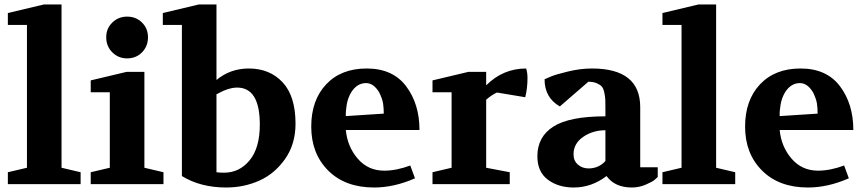

<svg xmlns="http://www.w3.org/2000/svg" viewBox="-20 -820 3848 855"><path d="M15 0V-53L100 -73V-709H15V-762L175 -800H254V-73L339 -53V0Z M384 0V-53L469 -73V-409H384V-462L544 -500H623V-73L708 -53V0ZM453 -654Q453 -693 480 -719.5Q507 -746 546 -746Q586 -746 612.5 -719.5Q639 -693 639 -654Q639 -614 612.5 -587Q586 -560 546 -560Q507 -560 480 -587Q453 -614 453 -654Z M705 -709V-762L865 -800H944V-464Q1006 -515 1088 -515Q1181 -515 1238.5 -453.5Q1296 -392 1296 -269Q1296 -178 1249.5 -112Q1203 -46 1134.5 -15.5Q1066 15 987 15Q873 15 790 -36V-709ZM944 -53Q956 -51 978 -51Q1046 -51 1091.5 -106Q1137 -161 1137 -265Q1137 -430 1036 -430Q997 -430 944 -400Z M1366 -256Q1366 -374 1432.5 -444.5Q1499 -515 1613 -515Q1729 -515 1788.5 -436Q1848 -357 1848 -241H1520Q1527 -167 1573 -113.5Q1619 -60 1691 -60Q1745 -60 1807 -83L1828 -26Q1735 15 1646 15Q1517 15 1441.5 -60.5Q1366 -136 1366 -256ZM1520 -303 1689 -314Q1689 -338 1686 -358.5Q1683 -379 1669 -408Q1644 -450 1610 -450Q1570 -450 1544 -409Q1529 -384 1524 -354Q1519 -324 1520 -303Z M1906 0V-53L1991 -73V-409H1906V-462L2066 -500H2145V-440Q2220 -515 2323 -515Q2329 -496 2329 -473Q2329 -427 2319 -387L2193 -408Q2169 -397 2145 -376V-73L2250 -53V0Z M2373 -124Q2373 -211 2444.5 -256.5Q2516 -302 2676 -302V-332Q2676 -362 2675.5 -375.5Q2675 -389 2671 -408Q2667 -427 2659.5 -435Q2652 -443 2637 -449.5Q2622 -456 2600 -456L2473 -346Q2405 -385 2405 -467L2435 -480Q2454 -488 2509 -501.5Q2564 -515 2616 -515Q2831 -515 2831 -343V-75H2909V-32Q2904 -27 2895 -19Q2886 -11 2856 2Q2826 15 2794 15Q2718 15 2681 -36Q2614 15 2535 15Q2466 15 2419.5 -20Q2373 -55 2373 -124ZM2534 -133Q2534 -104 2553.5 -87Q2573 -70 2601 -70Q2646 -70 2676 -103V-240Q2620 -240 2577 -210.5Q2534 -181 2534 -133Z M2930 0V-53L3015 -73V-709H2930V-762L3090 -800H3169V-73L3254 -53V0Z M3298 -256Q3298 -374 3364.5 -444.5Q3431 -515 3545 -515Q3661 -515 3720.5 -436Q3780 -357 3780 -241H3452Q3459 -167 3505 -113.5Q3551 -60 3623 -60Q3677 -60 3739 -83L3760 -26Q3667 15 3578 15Q3449 15 3373.5 -60.5Q3298 -136 3298 -256ZM3452 -303 3621 -314Q3621 -338 3618 -358.5Q3615 -379 3601 -408Q3576 -450 3542 -450Q3502 -450 3476 -409Q3461 -384 3456 -354Q3451 -324 3452 -303Z"/></svg>

Font: Volkhov
Style: Bold
Weight: 700
Designer: Cyreal (www.cyreal.org)
Foundry: Cyreal (www.cyreal.org)
Version: Version 1.010